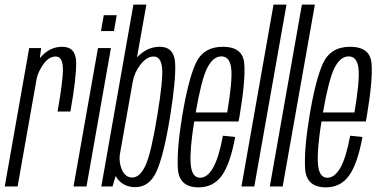

<svg xmlns="http://www.w3.org/2000/svg" viewBox="-48 -805 1629 829"><path d="M200.5 -323.5Q225.5 -463.5 223.5 -512.2Q221.5 -561 192.5 -561Q162.5 -561 138.5 -526.5Q117.5 -496.5 110.5 -466.5L28 0H-27.5L78 -597.5H129.5L124 -553.5Q129.5 -560 135.5 -566.5Q172 -603 220.5 -603Q279.5 -603 280.8 -536.5Q282 -470 256 -323.5Z M269.5 0 375 -597.5H431L325.5 0ZM400 -739.5H456L444 -671H388Z M389.5 0 528 -785H584L543.5 -557.5Q548.5 -562.5 554 -567.5Q593.5 -603 641.5 -603Q704.5 -603 708.2 -532Q712 -461 686.5 -302.5Q660 -138.5 629.2 -67.8Q598.5 3 536 3Q487.5 3 459.5 -32.5Q455 -38.5 451 -45L438 0ZM525.5 -454 469 -135.5Q465.5 -101.5 478.5 -72Q493.5 -38.5 523 -38.5Q555.5 -38.5 579.8 -89.5Q604 -140.5 630.5 -302.5Q656.5 -458.5 652 -509.8Q647.5 -561 615.5 -561Q586 -561 559.2 -527Q532.5 -493 525.5 -454Z M809.5 4Q724 4 719.8 -79Q715.5 -162 738 -299.5Q764 -458.5 796.8 -530.8Q829.5 -603 914 -603Q1000 -603 1006.5 -532.2Q1013 -461.5 986 -301.5Q984 -289.5 982 -280.5H790.5Q771.5 -161.5 775 -102Q778.5 -37.5 816 -37.5Q847.5 -37.5 872.2 -81Q897 -124.5 914.5 -219L967.5 -213.5Q945.5 -95 908.8 -45.5Q872 4 809.5 4ZM797 -319.5H933Q956 -456 950.5 -508Q945 -561.5 908 -561.5Q870.5 -561.5 845 -508Q821 -457.5 797 -319.5Z M994.5 0 1133 -785H1189L1050 0Z M1117 0 1255.5 -785H1311.5L1172.5 0Z M1359 4Q1273.5 4 1269.2 -79Q1265 -162 1287.5 -299.5Q1313.5 -458.5 1346.2 -530.8Q1379 -603 1463.5 -603Q1549.5 -603 1556 -532.2Q1562.5 -461.5 1535.5 -301.5Q1533.5 -289.5 1531.5 -280.5H1340Q1321 -161.5 1324.5 -102Q1328 -37.5 1365.5 -37.5Q1397 -37.5 1421.8 -81Q1446.5 -124.5 1464 -219L1517 -213.5Q1495 -95 1458.2 -45.5Q1421.5 4 1359 4ZM1346.5 -319.5H1482.5Q1505.5 -456 1500 -508Q1494.5 -561.5 1457.5 -561.5Q1420 -561.5 1394.5 -508Q1370.5 -457.5 1346.5 -319.5Z"/></svg>

Font: Anybody Condensed Light
Style: Italic
Weight: 300
Width: 3
Italic angle: -10°
Designer: Tyler Finck
Foundry: Etcetera Type Company
Version: Version 1.010; ttfautohint (v1.8.3) -l 8 -r 50 -G 200 -x 14 